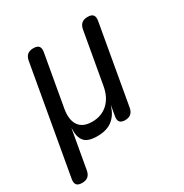

<svg xmlns="http://www.w3.org/2000/svg" viewBox="-181 -681 950 993"><g transform="rotate(-30 294.0 -185.0)"><path d="M26 180Q3 180 -6 169Q-15 158 -11 135L102 -505Q106 -528 119 -539Q132 -550 155 -550Q178 -550 187 -539Q196 -528 192 -505L138 -200Q127 -137 150.5 -102.5Q174 -68 230 -68Q286 -68 323.5 -102.5Q361 -137 372 -200L426 -505Q430 -528 443 -539Q456 -550 479 -550Q502 -550 511 -539Q520 -528 516 -505L433 -34Q429 -12 416 -1Q403 10 381 10Q359 10 350 -1Q341 -12 345 -34L354 -85L356 -95Q355 -95 352 -85Q337 -40 304 -15Q271 10 215 10Q159 10 138.5 -15Q118 -40 120 -85V-95L118 -85L79 135Q75 158 62 169Q49 180 26 180Z"/></g></svg>

Font: Maple Mono NL
Style: Italic
Weight: 400
Italic angle: -10°
Monospace: yes
Designer: subframe7536
Version: Version 7.000